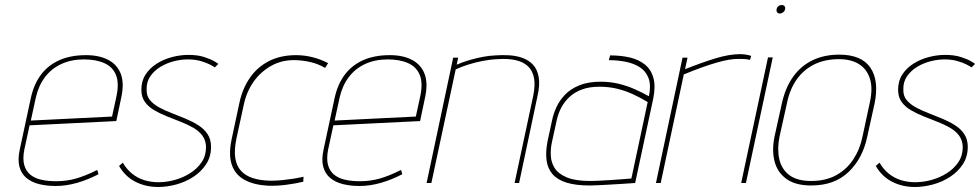

<svg xmlns="http://www.w3.org/2000/svg" viewBox="-20 -730 3910 766"><path d="M77 -133 98 -230 444 -247 464 -342Q476 -398 462 -435Q448 -472 412 -491Q376 -510 323 -510Q262 -510 217 -490Q172 -470 143.5 -432Q115 -394 103 -339L59 -134Q50 -93 57.5 -65Q65 -37 85.5 -20Q106 -3 136 4.5Q166 12 202 12Q244 12 287.5 -0.5Q331 -13 373 -35L368 -52Q320 -28 282.5 -17.5Q245 -7 204 -7Q171 -7 144.5 -13Q118 -19 100.5 -33.5Q83 -48 76.5 -72.5Q70 -97 77 -133ZM444 -343 427 -265 103 -249 123 -341Q134 -389 160 -423Q186 -457 225.5 -475Q265 -493 315 -493Q363 -493 396.5 -478Q430 -463 443 -430Q456 -397 444 -343Z M837 -461 851 -475Q851 -476 836 -485Q821 -494 794.5 -502.5Q768 -511 732 -511Q700 -511 667 -502.5Q634 -494 606 -476.5Q578 -459 561 -433Q544 -407 544 -372Q544 -343 558 -323.5Q572 -304 595 -290.5Q618 -277 645.5 -266Q673 -255 700 -244.5Q727 -234 750 -221Q773 -208 787 -189.5Q801 -171 802 -144Q802 -109 784.5 -83Q767 -57 738.5 -39Q710 -21 677 -12Q644 -3 612 -3Q582 -3 555 -11.5Q528 -20 506.5 -37.5Q485 -55 470 -81L455 -68Q479 -26 520 -5Q561 16 611 16Q646 16 683 6Q720 -4 751.5 -24.5Q783 -45 802.5 -75Q822 -105 822 -144Q822 -174 808 -195Q794 -216 771 -230.5Q748 -245 720.5 -256.5Q693 -268 665.5 -278.5Q638 -289 615 -301.5Q592 -314 578 -331Q564 -348 565 -373Q564 -403 579.5 -425.5Q595 -448 619.5 -463Q644 -478 673 -485.5Q702 -493 729 -493Q758 -493 780.5 -486.5Q803 -480 817.5 -472.5Q832 -465 837 -461Z M1277 -459 1289 -478Q1261 -493 1228 -501.5Q1195 -510 1161 -510Q1099 -510 1052.5 -486Q1006 -462 976.5 -419Q947 -376 935 -319L904 -174Q891 -112 905 -72Q919 -32 956.5 -12Q994 8 1050 11Q1084 12 1120 7.5Q1156 3 1190 -5L1191 -25Q1191 -25 1180 -22.5Q1169 -20 1150 -17Q1131 -14 1107.5 -11.5Q1084 -9 1058 -9Q1018 -10 988.5 -19.5Q959 -29 941 -49Q923 -69 918.5 -100.5Q914 -132 923 -176L953 -314Q964 -365 992.5 -405Q1021 -445 1064 -468.5Q1107 -492 1161 -490Q1190 -489 1220 -482Q1250 -475 1277 -459Z M1289 -133 1310 -230 1656 -247 1676 -342Q1688 -398 1674 -435Q1660 -472 1624 -491Q1588 -510 1535 -510Q1474 -510 1429 -490Q1384 -470 1355.5 -432Q1327 -394 1315 -339L1271 -134Q1262 -93 1269.5 -65Q1277 -37 1297.5 -20Q1318 -3 1348 4.5Q1378 12 1414 12Q1456 12 1499.5 -0.5Q1543 -13 1585 -35L1580 -52Q1532 -28 1494.5 -17.5Q1457 -7 1416 -7Q1383 -7 1356.5 -13Q1330 -19 1312.5 -33.5Q1295 -48 1288.5 -72.5Q1282 -97 1289 -133ZM1656 -343 1639 -265 1315 -249 1335 -341Q1346 -389 1372 -423Q1398 -457 1437.5 -475Q1477 -493 1527 -493Q1575 -493 1608.5 -478Q1642 -463 1655 -430Q1668 -397 1656 -343Z M2107 -346 2033 0H2051L2124 -345Q2135 -392 2129 -423.5Q2123 -455 2105.5 -473Q2088 -491 2063 -499.5Q2038 -508 2010 -509.5Q1982 -511 1956 -509Q1932 -508 1905.5 -503Q1879 -498 1852 -490Q1825 -482 1802 -472L1808 -500H1788L1682 0H1701L1798 -453Q1819 -463 1847 -472Q1875 -481 1906 -487Q1937 -493 1966 -494Q2007 -497 2037.5 -490Q2068 -483 2086.5 -465.5Q2105 -448 2110.5 -418.5Q2116 -389 2107 -346Z M2569 -346Q2542 -361 2511.5 -374.5Q2481 -388 2447.5 -396Q2414 -404 2377 -404Q2326 -404 2291 -389.5Q2256 -375 2234 -352Q2212 -329 2200 -302.5Q2188 -276 2183 -252L2165 -169Q2156 -124 2160.5 -90.5Q2165 -57 2185 -34.5Q2205 -12 2241.5 -1Q2278 10 2332 10Q2343 10 2365 9Q2387 8 2413 6.5Q2439 5 2462.5 3.5Q2486 2 2500.5 1Q2515 0 2514 0L2586 -336Q2596 -385 2587 -418.5Q2578 -452 2553.5 -472Q2529 -492 2493.5 -500.5Q2458 -509 2414 -509L2409 -490Q2444 -490 2476.5 -483.5Q2509 -477 2533 -461.5Q2557 -446 2567.5 -418Q2578 -390 2569 -346ZM2564 -323 2499 -18Q2500 -18 2488 -17Q2476 -16 2456 -14.5Q2436 -13 2413 -11.5Q2390 -10 2369.5 -9Q2349 -8 2335 -8Q2276 -8 2242 -22Q2208 -36 2193.5 -58.5Q2179 -81 2177.5 -108.5Q2176 -136 2182 -163L2201 -250Q2207 -278 2220 -302Q2233 -326 2253.5 -344.5Q2274 -363 2303 -373.5Q2332 -384 2371 -384Q2408 -384 2440 -376.5Q2472 -369 2502 -355.5Q2532 -342 2564 -323Z M2972 -491 2977 -507Q2968 -510 2956.5 -512Q2945 -514 2933 -514Q2890 -514 2835.5 -497.5Q2781 -481 2713 -454L2723 -500H2703L2597 0H2616L2708 -433Q2749 -450 2781.5 -461.5Q2814 -473 2840 -480.5Q2866 -488 2887 -491.5Q2908 -495 2927 -495Q2938 -495 2950 -494.5Q2962 -494 2972 -491Z M2937 0H2956L3063 -501H3044ZM3098 -710Q3091 -710 3085.5 -705.5Q3080 -701 3078 -693Q3077 -686 3080.5 -681Q3084 -676 3091 -676Q3098 -676 3104.5 -681Q3111 -686 3112 -693Q3114 -701 3110 -705.5Q3106 -710 3098 -710Z M3440 -185 3469 -316Q3488 -408 3452.5 -460Q3417 -512 3328 -512Q3268 -512 3221.5 -489.5Q3175 -467 3144 -423.5Q3113 -380 3099 -316L3070 -185Q3059 -131 3070 -87Q3081 -43 3117 -16.5Q3153 10 3217 10Q3309 10 3365.5 -44Q3422 -98 3440 -185ZM3450 -320 3421 -185Q3411 -135 3384.5 -94.5Q3358 -54 3316 -31Q3274 -8 3216 -8Q3160 -8 3129 -31.5Q3098 -55 3089 -95.5Q3080 -136 3090 -185L3120 -320Q3131 -374 3158.5 -413Q3186 -452 3228.5 -473Q3271 -494 3327 -494Q3375 -494 3406.5 -474.5Q3438 -455 3450.5 -416.5Q3463 -378 3450 -320Z M3856 -461 3870 -475Q3870 -476 3855 -485Q3840 -494 3813.5 -502.5Q3787 -511 3751 -511Q3719 -511 3686 -502.5Q3653 -494 3625 -476.5Q3597 -459 3580 -433Q3563 -407 3563 -372Q3563 -343 3577 -323.5Q3591 -304 3614 -290.5Q3637 -277 3664.5 -266Q3692 -255 3719 -244.5Q3746 -234 3769 -221Q3792 -208 3806 -189.5Q3820 -171 3821 -144Q3821 -109 3803.5 -83Q3786 -57 3757.5 -39Q3729 -21 3696 -12Q3663 -3 3631 -3Q3601 -3 3574 -11.5Q3547 -20 3525.5 -37.5Q3504 -55 3489 -81L3474 -68Q3498 -26 3539 -5Q3580 16 3630 16Q3665 16 3702 6Q3739 -4 3770.5 -24.5Q3802 -45 3821.5 -75Q3841 -105 3841 -144Q3841 -174 3827 -195Q3813 -216 3790 -230.5Q3767 -245 3739.5 -256.5Q3712 -268 3684.5 -278.5Q3657 -289 3634 -301.5Q3611 -314 3597 -331Q3583 -348 3584 -373Q3583 -403 3598.5 -425.5Q3614 -448 3638.5 -463Q3663 -478 3692 -485.5Q3721 -493 3748 -493Q3777 -493 3799.5 -486.5Q3822 -480 3836.5 -472.5Q3851 -465 3856 -461Z"/></svg>

Font: Advent Pro Thin
Style: Italic
Weight: 250
Italic angle: -12°
Version: Version 3.000